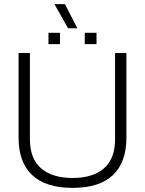

<svg xmlns="http://www.w3.org/2000/svg" viewBox="-20 -901 703 931"><path d="M310 -764 244 -881H295L355 -764ZM215 -687V-742H271V-687ZM391 -687V-742H448V-687ZM332 10Q201 10 135.5 -52.5Q70 -115 70 -233V-644H125V-227Q125 -131 179.5 -84.5Q234 -38 332 -38Q430 -38 484 -84.5Q538 -131 538 -227V-644H593V-233Q593 -115 528 -52.5Q463 10 332 10Z"/></svg>

Font: Kanit ExtraLight
Style: Regular
Weight: 275
Designer: Katatrad Team
Foundry: CadsonDemak
Version: Version 2.000; ttfautohint (v1.8.3)